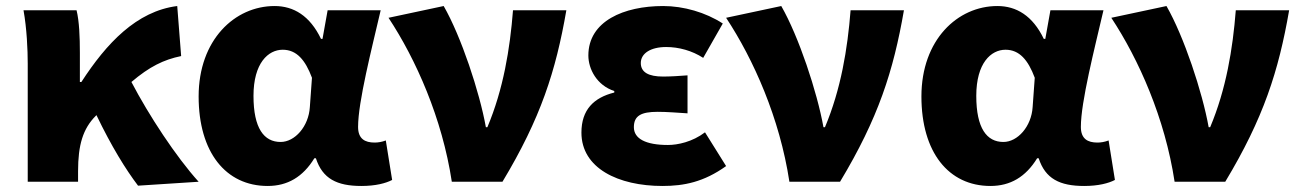

<svg xmlns="http://www.w3.org/2000/svg" viewBox="-20 -603 4315 637"><path d="M72 0H239V-35C239 -122 255 -176 298 -219L300 -221C350 -117 397 -41 438 13L639 0C564 -83 474 -220 416 -331C476 -382 523 -405 581 -417L568 -583C433 -566 333 -459 250 -331H245V-427C245 -481 243 -532 234 -569H58C69 -508 72 -437 72 -392Z M868 14C934 14 985 -16 1023 -78H1028C1050 -10 1098 14 1179 14C1226 14 1260 5 1281 -6L1260 -137C1247 -132 1234 -130 1223 -130C1191 -130 1168 -142 1168 -182C1168 -265 1213 -440 1243 -569H1067L1050 -474H1045C1008 -551 954 -583 891 -583C759 -583 639 -471 639 -283C639 -98 729 14 868 14ZM911 -132C856 -132 821 -177 821 -285C821 -394 870 -438 918 -438C964 -438 993 -404 1015 -345L1008 -248C1004 -183 958 -132 911 -132Z M1479 0H1647C1774 -211 1824 -367 1859 -569H1682C1672 -441 1650 -307 1597 -181H1592C1571 -298 1510 -482 1452 -583L1269 -544C1360 -406 1447 -211 1479 0Z M2178 14C2249 14 2315 1 2389 -52L2319 -164C2277 -132 2228 -122 2196 -122C2122 -122 2083 -143 2083 -181C2083 -219 2107 -232 2162 -232C2193 -232 2228 -229 2261 -227V-353C2235 -351 2204 -349 2180 -349C2132 -349 2106 -363 2106 -394C2106 -426 2139 -447 2190 -447C2232 -447 2276 -435 2313 -411L2378 -525C2321 -562 2248 -583 2180 -583C2050 -583 1932 -533 1932 -419C1932 -374 1960 -320 2018 -301V-296C1950 -279 1909 -239 1909 -163C1909 -45 2031 14 2178 14Z M2599 0H2767C2894 -211 2944 -367 2979 -569H2802C2792 -441 2770 -307 2717 -181H2712C2691 -298 2630 -482 2572 -583L2389 -544C2480 -406 2567 -211 2599 0Z M3266 14C3332 14 3383 -16 3421 -78H3426C3448 -10 3496 14 3577 14C3624 14 3658 5 3679 -6L3658 -137C3645 -132 3632 -130 3621 -130C3589 -130 3566 -142 3566 -182C3566 -265 3611 -440 3641 -569H3465L3448 -474H3443C3406 -551 3352 -583 3289 -583C3157 -583 3037 -471 3037 -283C3037 -98 3127 14 3266 14ZM3309 -132C3254 -132 3219 -177 3219 -285C3219 -394 3268 -438 3316 -438C3362 -438 3391 -404 3413 -345L3406 -248C3402 -183 3356 -132 3309 -132Z M3877 0H4045C4172 -211 4222 -367 4257 -569H4080C4070 -441 4048 -307 3995 -181H3990C3969 -298 3908 -482 3850 -583L3667 -544C3758 -406 3845 -211 3877 0Z"/></svg>

Font: Noto Sans JP Black
Style: Regular
Weight: 900
Designer: Ryoko NISHIZUKA  (kana, bopomofo & ideographs); Paul D. Hunt (Latin, Greek & Cyrillic); Sandoll Communications , Soo-you
Foundry: Adobe
Version: Version 2.002;hotconv 1.0.116;makeotfexe 2.5.65601